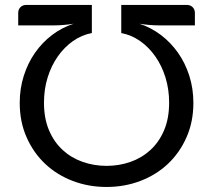

<svg xmlns="http://www.w3.org/2000/svg" viewBox="-20 -736 848 764"><path d="M404 8Q332.5 8 269.5 -16Q206.5 -40 159.8 -84Q113 -128 85.8 -189.8Q58.5 -251.5 58.5 -326.5Q58.5 -384 74.8 -434.8Q91 -485.5 119.5 -526.2Q148 -567 187.2 -596.8Q226.5 -626.5 273 -641.5Q254 -638.5 234 -636.8Q214 -635 195.5 -635H52.5V-685Q52.5 -698.5 61.5 -707.5Q70.5 -716.5 85.5 -716.5H345.5V-604.5Q305 -597 270.2 -572.5Q235.5 -548 209.8 -511.2Q184 -474.5 169.5 -427.5Q155 -380.5 155 -327.5Q155 -264.5 175.2 -217.2Q195.5 -170 229.8 -138.8Q264 -107.5 309 -91.8Q354 -76 404 -76Q454 -76 499 -91.8Q544 -107.5 578.2 -138.8Q612.5 -170 632.8 -217.2Q653 -264.5 653 -327.5Q653 -380.5 638.5 -427.5Q624 -474.5 598.2 -511.2Q572.5 -548 537.8 -572.5Q503 -597 462.5 -604.5V-716.5H722.5Q737.5 -716.5 746.5 -707.5Q755.5 -698.5 755.5 -685V-635H612.5Q593.5 -635 573.8 -636.8Q554 -638.5 535 -641.5Q581 -626.5 620.2 -596.8Q659.5 -567 688.2 -526.2Q717 -485.5 733.2 -434.8Q749.5 -384 749.5 -326.5Q749.5 -251.5 722.2 -189.8Q695 -128 648.2 -84Q601.5 -40 538.5 -16Q475.5 8 404 8Z"/></svg>

Font: Lato 2
Style: Regular
Weight: 400
Designer: Lukasz Dziedzic with Adam Twardoch and Botio Nikoltchev
Foundry: tyPoland Lukasz Dziedzic
Version: Version 2.015; 2015-08-06; http://www.latofonts.com/